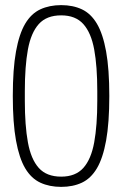

<svg xmlns="http://www.w3.org/2000/svg" viewBox="-20 -718 477 750"><path d="M219 12Q173 12 137.5 -4.5Q102 -21 78.5 -60.5Q55 -100 42.5 -169Q30 -238 30 -343Q30 -448 42.5 -517Q55 -586 78.5 -625.5Q102 -665 137.5 -681.5Q173 -698 219 -698Q265 -698 300 -681.5Q335 -665 358.5 -625.5Q382 -586 394.5 -517Q407 -448 407 -343Q407 -238 394.5 -169Q382 -100 358.5 -60.5Q335 -21 300 -4.5Q265 12 219 12ZM219 -28Q275 -28 305.5 -62Q336 -96 348 -162Q360 -228 360 -324V-362Q360 -459 348 -524.5Q336 -590 305.5 -624Q275 -658 219 -658Q162 -658 131.5 -624Q101 -590 89 -524.5Q77 -459 77 -362V-324Q77 -228 89 -162Q101 -96 131.5 -62Q162 -28 219 -28Z"/></svg>

Font: Archivo Condensed Thin
Style: Regular
Weight: 250
Width: 3
Designer: Hector Gatti
Foundry: Omnibus-Type
Version: Version 2.001